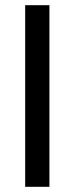

<svg xmlns="http://www.w3.org/2000/svg" viewBox="-20 -720 288 740"><path d="M77 0V-700H170.5V0Z"/></svg>

Font: Cabin
Style: Regular
Weight: 400
Width: 4
Designer: Pablo Impallari
Foundry: Pablo Impallari. http://www.impallari.com Igino Marini. http://www.ikern.com
Version: Version 3.001